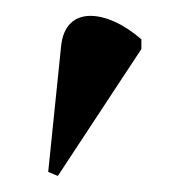

<svg xmlns="http://www.w3.org/2000/svg" viewBox="-20 -824 236 239"><path d="M52 -605 156 -763V-775C114 -812 61 -819 56 -766L40 -610Z"/></svg>

Font: Noto Serif Display Condensed Medium
Style: Regular
Weight: 500
Width: 3
Designer: Monotype Design Team
Foundry: Monotype Imaging Inc.
Version: Version 2.009